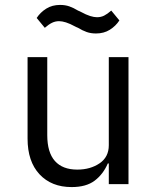

<svg xmlns="http://www.w3.org/2000/svg" viewBox="-20 -748 640 780"><path d="M422 -84H418Q399 -40 364.5 -14Q330 12 271 12Q189 12 140.5 -40Q92 -92 92 -185V-516H172V-199Q172 -129 203 -94Q234 -59 294 -59Q347 -59 384.5 -84.5Q422 -110 422 -158V-516H502V0H422ZM297 -635 290 -638 286 -640Q264 -652 248 -657Q232 -662 220 -662Q205 -662 191.5 -655.5Q178 -649 162 -635L129 -675Q144 -698 168 -713Q192 -728 224 -728Q245 -728 262 -722Q279 -716 297 -705L304 -702L308 -700Q330 -688 346 -683Q362 -678 374 -678Q390 -678 403 -684.5Q416 -691 432 -705L465 -665Q450 -642 426 -627Q402 -612 370 -612Q349 -612 332 -618Q315 -624 297 -635Z"/></svg>

Font: iA Writer Duo V
Style: Regular
Weight: 400
Designer: Mike Abbink, Paul van der Laan, Pieter van Rosmalen, Oliver Reichenstein
Foundry: Information Architects Inc.
Version: Version 2.000